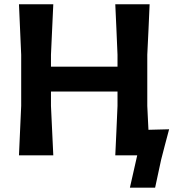

<svg xmlns="http://www.w3.org/2000/svg" viewBox="-20 -733 830 906"><path d="M69.5 0Q72 -57.5 74.5 -112Q77 -166.5 80 -233.5V-474.5Q77 -544 74.5 -599Q72 -654 69.5 -713H231.5Q229 -654 226.2 -599Q223.5 -544 220.5 -474.5V-418.5H534.5V-474.5Q531.5 -544 529.2 -599Q527 -654 524 -713H686Q683.5 -654 681 -599Q678.5 -544 675 -474.5V-233.5Q676.5 -202.5 677.8 -174.8Q679 -147 680.5 -120.5Q705 -121 729.8 -121.8Q754.5 -122.5 778 -123Q767.5 -84 758.2 -48.5Q749 -13 740.5 20Q733.5 52.5 726.2 86.2Q719 120 712 152.5H593L627.5 0H524Q527 -57.5 529.2 -112Q531.5 -166.5 534.5 -233.5V-301H220.5V-233.5Q223.5 -166.5 226.2 -112.2Q229 -58 231.5 0Z"/></svg>

Font: Commissioner Loud SemiBold
Style: Regular
Weight: 600
Designer: Kostas Bartsokas
Foundry: Kostas Bartsokas
Version: Version 1.000; ttfautohint (v1.8.3)